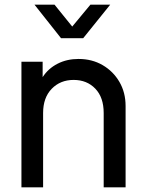

<svg xmlns="http://www.w3.org/2000/svg" viewBox="-20 -804 620 824"><path d="M72 0H165V-319Q165 -385 202 -423Q239 -461 296 -461Q353 -461 389 -423.5Q425 -386 425 -319V0H519V-349Q519 -407 492.5 -452.5Q466 -498 420.5 -524.5Q375 -551 317 -551Q267 -551 227 -530.5Q187 -510 163 -473V-539H72ZM242 -640H337L453 -784H368L290 -690L214 -784H128Z"/></svg>

Font: Plus Jakarta Sans Medium
Style: Regular
Weight: 500
Designer: Gumpita Rahayu
Foundry: Tokotype
Version: Version 2.004; ttfautohint (v1.8.3)